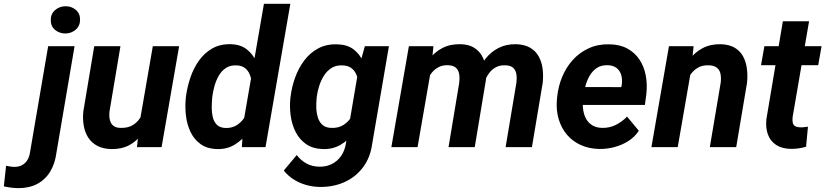

<svg xmlns="http://www.w3.org/2000/svg" viewBox="-151 -770 4320 1005"><path d="M101.1 -528.3H239.3L144 31.7Q136.7 87.4 111.3 128.9Q85.9 170.4 43.5 192.9Q1 215.3 -57.1 214.8Q-75.7 214.4 -94.2 211.9Q-112.8 209.5 -130.9 205.6L-119.1 97.7Q-108.4 99.6 -97.4 101.6Q-86.4 103.5 -75.7 103.5Q-52.7 103.5 -36.1 94.7Q-19.5 85.9 -9 69.8Q1.5 53.7 5.4 31.7ZM114.7 -663.6Q113.8 -696.3 136.7 -716.6Q159.7 -736.8 190.9 -737.3Q222.2 -737.8 245.1 -719Q268.1 -700.2 268.1 -668.5Q268.6 -635.3 245.8 -615.2Q223.1 -595.2 191.4 -594.7Q160.6 -594.7 137.9 -613Q115.2 -631.3 114.7 -663.6Z M580.6 -133.8 648.9 -528.3H786.6L694.8 0H565.9ZM611.8 -235.4 651.4 -236.3Q646 -189.9 630.9 -145.5Q615.7 -101.1 589.4 -65.4Q563 -29.8 523.9 -9.3Q484.9 11.2 431.6 10.3Q388.2 9.3 358.4 -6.6Q328.6 -22.5 311 -49.6Q293.5 -76.7 287.4 -111.8Q281.2 -147 285.2 -187L342.3 -528.3H479.5L421.9 -185.1Q420.4 -168.5 421.9 -153.6Q423.3 -138.7 429.7 -127Q436 -115.2 447.8 -108.2Q459.5 -101.1 479 -100.6Q520.5 -99.1 547.9 -117.4Q575.2 -135.7 590.6 -167Q606 -198.2 611.8 -235.4Z M1122.1 -123 1230.5 -750H1368.7L1238.8 0H1115.2ZM821.3 -253.9 822.3 -264.6Q828.6 -313 845 -362.3Q861.3 -411.6 889.9 -452.1Q918.5 -492.7 960.4 -516.6Q1002.4 -540.5 1060.1 -538.6Q1109.4 -536.6 1141.6 -511Q1173.8 -485.4 1191.7 -445.1Q1209.5 -404.8 1216.1 -359.6Q1222.7 -314.5 1221.2 -273.9L1218.8 -250.5Q1210.9 -207 1192.6 -160.9Q1174.3 -114.7 1145.3 -75.4Q1116.2 -36.1 1076.4 -12.2Q1036.6 11.7 985.8 10.3Q932.6 8.8 898.7 -15.9Q864.7 -40.5 846.2 -79.6Q827.6 -118.7 822.3 -164.6Q816.9 -210.4 821.3 -253.9ZM960.4 -265.1 959.5 -254.9Q957.5 -233.9 957.3 -207.8Q957 -181.6 962.6 -157.5Q968.3 -133.3 983.6 -117.4Q999 -101.6 1028.3 -100.1Q1065.4 -98.6 1092.3 -117.4Q1119.1 -136.2 1135.5 -166Q1151.9 -195.8 1157.7 -228.5L1166.5 -293.5Q1168.9 -315.9 1166.5 -338.9Q1164.1 -361.8 1155.5 -381.8Q1147 -401.9 1130.1 -414.6Q1113.3 -427.2 1086.4 -427.7Q1053.7 -429.2 1031 -413.8Q1008.3 -398.4 994.1 -373.8Q980 -349.1 971.9 -320.3Q963.9 -291.5 960.4 -265.1Z M1758.8 -528.3H1884.8L1797.4 -18.1Q1787.6 54.7 1749 106Q1710.4 157.2 1651.1 183.6Q1591.8 210 1519.5 208.5Q1484.4 207.5 1450.2 197.8Q1416 188 1386.2 169.2Q1356.4 150.4 1334.5 122.6L1402.3 41.5Q1423.8 69.8 1453.1 85.7Q1482.4 101.6 1518.1 102.5Q1556.2 103.5 1585.4 88.9Q1614.7 74.2 1633.8 47.4Q1652.8 20.5 1659.2 -16.6L1726.6 -413.1ZM1368.7 -254.4 1370.1 -264.6Q1376 -314.5 1393.6 -363.5Q1411.1 -412.6 1440.9 -452.6Q1470.7 -492.7 1513.7 -516.1Q1556.6 -539.6 1613.8 -538.1Q1666.5 -536.6 1699.2 -512Q1731.9 -487.3 1749 -448Q1766.1 -408.7 1771.7 -362.8Q1777.3 -316.9 1775.4 -273.4L1772.9 -250.5Q1765.1 -206.5 1747.1 -160.2Q1729 -113.8 1700.2 -74.5Q1671.4 -35.2 1631.1 -11.7Q1590.8 11.7 1539.6 10.3Q1486.3 8.8 1451.4 -15.6Q1416.5 -40 1396.7 -78.9Q1377 -117.7 1370.6 -163.8Q1364.3 -210 1368.7 -254.4ZM1507.3 -265.1 1506.3 -254.4Q1503.9 -232.4 1504.6 -206.3Q1505.4 -180.2 1512.5 -156.2Q1519.5 -132.3 1536.1 -116.9Q1552.7 -101.6 1582 -100.6Q1620.6 -98.6 1648.2 -116.7Q1675.8 -134.8 1692.4 -164.8Q1709 -194.8 1715.3 -228.5L1724.6 -293.5Q1726.6 -316.9 1724.1 -340.3Q1721.7 -363.8 1712.6 -383.3Q1703.6 -402.8 1686.3 -415Q1668.9 -427.2 1640.6 -427.7Q1607.9 -429.2 1584.2 -414.1Q1560.5 -398.9 1544.9 -374.3Q1529.3 -349.6 1520 -320.8Q1510.7 -292 1507.3 -265.1Z M2106 -411.1 2034.7 0H1897.5L1989.3 -528.3H2117.7ZM2066.4 -282.7 2029.8 -282.2Q2035.6 -330.1 2051.5 -376.5Q2067.4 -422.9 2095.5 -460Q2123.5 -497.1 2164.6 -518.6Q2205.6 -540 2260.3 -538.6Q2300.8 -537.6 2327.6 -522Q2354.5 -506.3 2370.1 -480.5Q2385.7 -454.6 2390.9 -421.4Q2396 -388.2 2392.6 -352.5L2334 0H2196.8L2252.9 -337.4Q2255.9 -361.8 2252.4 -382.3Q2249 -402.8 2235.4 -415.3Q2221.7 -427.7 2193.8 -428.7Q2163.6 -429.7 2141.1 -416.7Q2118.7 -403.8 2103.8 -382.3Q2088.9 -360.8 2079.6 -334.7Q2070.3 -308.6 2066.4 -282.7ZM2374.5 -298.8 2325.2 -292Q2330.6 -338.9 2346.7 -383.1Q2362.8 -427.2 2390.6 -462.9Q2418.5 -498.5 2458.5 -519Q2498.5 -539.6 2551.3 -538.6Q2594.7 -537.1 2623.5 -520.5Q2652.3 -503.9 2668.2 -475.6Q2684.1 -447.3 2689 -411.9Q2693.8 -376.5 2689.9 -337.4L2633.3 0H2495.6L2552.2 -337.9Q2555.2 -362.3 2551.8 -382.6Q2548.3 -402.8 2534.9 -415.3Q2521.5 -427.7 2493.7 -428.2Q2465.8 -429.2 2445.1 -418.2Q2424.3 -407.2 2410.2 -388.4Q2396 -369.6 2387.2 -346.2Q2378.4 -322.8 2374.5 -298.8Z M2986.3 9.8Q2932.1 8.8 2888.7 -11Q2845.2 -30.8 2816.2 -65.4Q2787.1 -100.1 2773.4 -146Q2759.8 -191.9 2763.7 -244.6L2765.6 -264.6Q2771.5 -319.8 2792.5 -369.6Q2813.5 -419.4 2848.6 -457.8Q2883.8 -496.1 2931.9 -517.8Q2980 -539.6 3039.1 -538.1Q3094.2 -537.1 3133.3 -515.6Q3172.4 -494.1 3196.3 -458Q3220.2 -421.9 3229 -375.7Q3237.8 -329.6 3232.4 -279.3L3224.6 -220.7H2816.4L2831.5 -314.5L3101.1 -314L3103.5 -326.2Q3107.4 -353 3101.1 -376.2Q3094.7 -399.4 3077.1 -413.6Q3059.6 -427.7 3030.3 -428.7Q2996.6 -429.7 2973.6 -414.6Q2950.7 -399.4 2936 -374.5Q2921.4 -349.6 2913.6 -320.6Q2905.8 -291.5 2902.3 -264.6L2900.4 -245.1Q2897.9 -219.2 2901.9 -193.6Q2905.8 -168 2917.2 -147.5Q2928.7 -127 2949 -114.3Q2969.2 -101.6 3000 -100.6Q3039.1 -99.6 3072 -116Q3105 -132.3 3131.3 -159.7L3192.9 -85.4Q3170.9 -52.2 3137 -31Q3103 -9.8 3064 0.2Q3024.9 10.3 2986.3 9.8Z M3467.3 -407.7 3396.5 0H3258.8L3350.6 -528.3H3479.5ZM3426.8 -282.7 3392.6 -281.7Q3397.9 -329.1 3414.1 -375.5Q3430.2 -421.9 3458.3 -459.2Q3486.3 -496.6 3527.1 -518.1Q3567.9 -539.6 3622.1 -538.6Q3666 -537.1 3694.6 -520.3Q3723.1 -503.4 3738.5 -475.1Q3753.9 -446.8 3758.5 -411.1Q3763.2 -375.5 3759.3 -336.9L3702.6 0H3564.5L3621.6 -338.4Q3624.5 -364.3 3620.1 -384.3Q3615.7 -404.3 3600.8 -416Q3585.9 -427.7 3557.6 -428.2Q3526.4 -429.2 3503.7 -416.5Q3481 -403.8 3465.3 -382.3Q3449.7 -360.8 3440.4 -335Q3431.2 -309.1 3426.8 -282.7Z M4149.4 -528.3 4131.8 -428.7H3832.5L3850.1 -528.3ZM3946.8 -658.7H4084L3998 -158.2Q3996.1 -141.1 3998.3 -129.2Q4000.5 -117.2 4009.3 -110.8Q4018.1 -104.5 4036.6 -103.5Q4046.9 -103 4057.1 -104.2Q4067.4 -105.5 4078.1 -106.9L4068.4 -2Q4048.8 3.9 4029.1 6.6Q4009.3 9.3 3988.8 9.3Q3941.9 8.3 3911.9 -11.2Q3881.8 -30.8 3868.9 -65.2Q3856 -99.6 3860.4 -145Z"/></svg>

Font: Roboto
Style: Bold Italic
Weight: 700
Italic angle: -12°
Designer: Christian Robertson
Foundry: Google
Version: Version 3.0